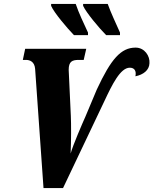

<svg xmlns="http://www.w3.org/2000/svg" viewBox="-20 -964 786 984"><path d="M524 -784H595V-797C575 -842 548 -899 532 -944H406V-934C422 -899 488 -820 524 -784ZM359 -784H431V-797C410 -842 383 -899 368 -944H242V-934C257 -899 324 -820 359 -784ZM160 -611 203 0H303L516 -448C555 -531 597 -617 645 -617C668 -617 680 -602 674 -573C714 -581 745 -604 746 -640C749 -677 721 -720 675 -720C600 -720 549 -662 476 -505L418 -367C404 -336 352 -216 342 -177C345 -244 345 -329 343 -371L333 -585C333 -590 332 -600 332 -606C332 -649 350 -657 384 -657H409L422 -714H109L97 -657H113C133 -657 157 -648 160 -611Z"/></svg>

Font: Noto Serif ExtraCondensed Black
Style: Italic
Weight: 900
Width: 2
Italic angle: -12°
Designer: Monotype Design Team
Foundry: Monotype Imaging Inc.
Version: Version 2.014